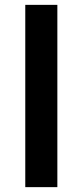

<svg xmlns="http://www.w3.org/2000/svg" viewBox="-20 -770 340 790"><path d="M84 -750H216V0H84Z"/></svg>

Font: Unbounded
Style: Regular
Weight: 400
Designer: Luke Prowse, Jean-Baptiste Morizot, Fátima Lázaro, Florian Runge
Foundry: NaN
Version: Version 1.701;gftools[0.9.28.dev5+ged2979d]